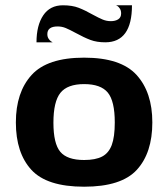

<svg xmlns="http://www.w3.org/2000/svg" viewBox="-20 -696 636 726"><path d="M556 -233Q556 -118 497.5 -54Q439 10 298 10Q157 10 98.5 -54Q40 -118 40 -233Q40 -347 99.5 -412.5Q159 -478 298 -478Q437 -478 496.5 -412.5Q556 -347 556 -233ZM414 -233Q414 -314 387.5 -346Q361 -378 298 -378Q235 -378 208.5 -345Q182 -312 182 -232Q182 -153 208 -122Q234 -91 298 -91Q341 -91 366 -104Q391 -117 402.5 -147.5Q414 -178 414 -233ZM418 -676Q420 -676 424.5 -673Q429 -670 433.5 -663Q438 -656 438 -645Q438 -630 427 -623Q416 -616 399 -616Q383 -616 368.5 -622Q354 -628 332 -640Q302 -657 277.5 -666.5Q253 -676 218 -676Q169 -676 143.5 -638Q118 -600 118 -536H179Q177 -537 172.5 -540Q168 -543 163.5 -550Q159 -557 159 -567Q159 -596 198 -596Q214 -596 228.5 -590Q243 -584 267 -571Q298 -554 322 -545Q346 -536 378 -536Q479 -536 479 -676Z"/></svg>

Font: Red Rose Bold
Style: Regular
Weight: 700
Designer: jaikishan Patel
Version: Version 1.000